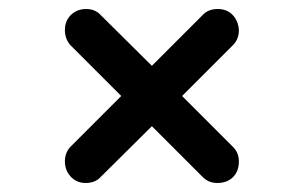

<svg xmlns="http://www.w3.org/2000/svg" viewBox="-20 -553 673 426"><path d="M384 -340 497 -227Q510 -214 510 -195Q510 -173 497 -160Q484 -147 462 -147Q443 -147 430 -160L317 -273L203 -160Q191 -147 170 -147Q150 -147 137 -161Q124 -175 124 -195Q124 -214 136 -227L249 -340L136 -453Q124 -467 124 -486Q124 -507 137.5 -520Q151 -533 171 -533Q191 -533 203 -520L317 -407L430 -520Q442 -533 463 -533Q484 -533 496.5 -519.5Q509 -506 510 -486Q510 -466 497 -453Z"/></svg>

Font: Tsukimi Rounded SemiBold
Style: Regular
Weight: 600
Designer: Takashi Funayama
Foundry: Takashi Funayama
Version: Version 1.032; ttfautohint (v1.8.3)